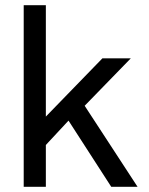

<svg xmlns="http://www.w3.org/2000/svg" viewBox="-20 -717 571 737"><path d="M243 -254 156 -160.5V0H71V-697H156V-269.5L373 -493H482L305 -311L508 0H407Z"/></svg>

Font: HK Grotesk
Style: Regular
Weight: 400
Designer: Alfredo Marco Pradil
Foundry: Hanken Design Co.
Version: Version 3.001